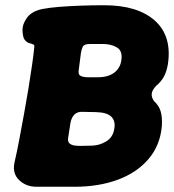

<svg xmlns="http://www.w3.org/2000/svg" viewBox="-20 -701 664 733"><path d="M119 12Q80 12 53.5 -13Q27 -38 35 -79Q45 -122 54 -170.5Q63 -219 72 -267.5Q81 -316 88.5 -362.5Q96 -409 102 -450Q108 -491 111 -522Q112 -530 105.5 -532Q99 -534 90 -537Q81 -540 74 -549.5Q67 -559 66 -584Q65 -609 83.5 -634Q102 -659 144 -667Q170 -672 208.5 -675Q247 -678 290.5 -679.5Q334 -681 377 -681Q506 -681 571.5 -622Q637 -563 621 -456Q616 -427 605.5 -408Q595 -389 577 -374Q562 -359 559.5 -345Q557 -331 568 -315Q586 -299 593 -277Q600 -255 598 -221Q592 -147 547.5 -94.5Q503 -42 430 -15Q357 12 265 12ZM286 -144 332 -145Q361 -146 386 -161.5Q411 -177 416 -208Q422 -238 405.5 -255Q389 -272 346 -273L295 -274Q276 -275 264.5 -264Q253 -253 249 -232L240 -174Q238 -160 245.5 -153.5Q253 -147 264.5 -145.5Q276 -144 286 -144ZM317 -406H352Q393 -406 416 -423.5Q439 -441 443 -470Q449 -506 427 -519.5Q405 -533 373 -533H323Q301 -533 296 -522.5Q291 -512 289 -499Q286 -475 284.5 -464.5Q283 -454 281 -437Q277 -417 287.5 -411.5Q298 -406 317 -406Z"/></svg>

Font: Winky Sans ExtraBold
Style: Italic
Weight: 800
Italic angle: -8.97852°
Designer: Simon Atzbach
Foundry: typofactur
Version: Version 1.205